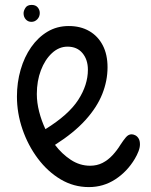

<svg xmlns="http://www.w3.org/2000/svg" viewBox="-20 -747 616 782"><path d="M418 -473Q418 -418 396.5 -364Q375 -310 328 -258Q281 -206 204 -157Q232 -120 268.5 -96Q305 -72 347 -72Q375 -72 397.5 -83.5Q420 -95 438.5 -115Q457 -135 471 -158Q482 -175 492.5 -187.5Q503 -200 516 -200Q523 -200 531 -196Q539 -192 544.5 -183Q550 -174 550 -159Q550 -146 544 -130.5Q538 -115 529 -100Q498 -48 449.5 -16.5Q401 15 342 15Q280 15 227 -16.5Q174 -48 134 -101.5Q94 -155 71.5 -220.5Q49 -286 49 -354Q49 -411 64 -463Q79 -515 107 -555Q135 -595 173.5 -618Q212 -641 260 -641Q308 -641 343.5 -620.5Q379 -600 398.5 -562.5Q418 -525 418 -473ZM130 -364Q130 -329 139.5 -292Q149 -255 165 -221Q259 -279 298.5 -340Q338 -401 338 -463Q338 -504 316 -530.5Q294 -557 255 -557Q220 -557 191.5 -530.5Q163 -504 146.5 -460.5Q130 -417 130 -364ZM76 -693Q76 -703 83.5 -715Q91 -727 109 -727Q125 -727 133.5 -717Q142 -707 142 -694Q142 -679 132 -668.5Q122 -658 108 -658Q94 -658 85 -668Q76 -678 76 -693Z"/></svg>

Font: Playpen Sans Hebrew
Style: Regular
Weight: 400
Designer: Tom Grace, Laura Meseguer, Veronika Burian, José Scaglione
Foundry: TypeTogether
Version: Version 2.000